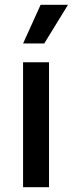

<svg xmlns="http://www.w3.org/2000/svg" viewBox="-20 -779 303 799"><path d="M76 0V-520H184V0ZM164 -598H76L149 -759H263Z"/></svg>

Font: Bricolage Grotesque 12pt Medium
Style: Regular
Weight: 500
Designer: Mathieu Triay
Foundry: Atelier Triay
Version: Version 1.001; ttfautohint (v1.8.4.7-5d5b);gftools[0.9.33.de